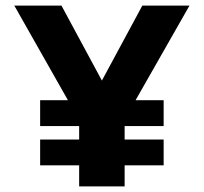

<svg xmlns="http://www.w3.org/2000/svg" viewBox="-20 -664 726 684"><path d="M262 -75H123V-167H262V-215H123V-307H222L31 -644H199L343 -377L487 -644H655L463 -307H563V-215H424V-167H563V-75H424V0H262Z"/></svg>

Font: Kanit SemiBold
Style: Regular
Weight: 600
Designer: Katatrad Team
Foundry: CadsonDemak
Version: Version 1.030